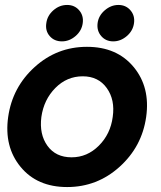

<svg xmlns="http://www.w3.org/2000/svg" viewBox="-20 -748 649 775"><path d="M230 -581Q199 -581 180.5 -602.5Q162 -624 167 -655Q171 -685 195.5 -706.5Q220 -728 251 -728Q281 -728 299.5 -706.5Q318 -685 314 -655Q310 -624 285 -602.5Q260 -581 230 -581ZM374 -655Q378 -685 403 -706.5Q428 -728 458 -728Q488 -728 506.5 -706.5Q525 -685 521 -655Q517 -624 492 -602.5Q467 -581 437 -581Q407 -581 388.5 -602.5Q370 -624 374 -655ZM462.5 -74.5Q372 7 251 7Q130 7 63 -74.5Q-4 -156 13 -276Q30 -396 120 -477.5Q210 -559 331 -559Q452 -559 519.5 -477.5Q587 -396 570 -276Q553 -156 462.5 -74.5ZM269 -113Q332 -113 379 -160Q426 -207 435 -276Q445 -345 411 -392.5Q377 -440 314 -440Q250 -440 203.5 -393Q157 -346 147 -276Q138 -206 171.5 -159.5Q205 -113 269 -113Z"/></svg>

Font: Oakes Grotesk
Style: Bold Italic
Weight: 600
Italic angle: -8°
Designer: Samuel Oakes
Foundry: Samuel Oakes
Version: Version 1.000;PS 001.000;hotconv 1.0.88;makeotf.lib2.5.64775